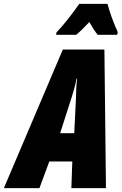

<svg xmlns="http://www.w3.org/2000/svg" viewBox="-77 -973 629 993"><path d="M234 -284 294 -471Q302 -496 308 -518.5Q314 -541 319 -567H322Q318 -539 317.5 -515.5Q317 -492 316 -468L307 -284ZM-57 0H127L178 -138H297L292 0H471L463 -717H248ZM213 -793H317Q345 -816 385 -859Q406 -821 428 -793H529L532 -807Q517 -839 501.5 -881.5Q486 -924 479 -953H333Q305 -913 275.5 -875.5Q246 -838 215 -805Z"/></svg>

Font: Noto Sans Display Condensed Black
Style: Italic
Weight: 900
Width: 3
Italic angle: -192°
Designer: Monotype Design Team
Foundry: Monotype Imaging Inc.
Version: Version 1.900